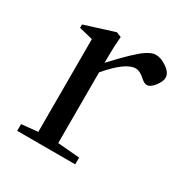

<svg xmlns="http://www.w3.org/2000/svg" viewBox="-109 -514 580 603"><g transform="rotate(30 180.5 -212.5)"><path d="M31.2 0V-24.4L90.3 -30.3V-366.7L40.5 -378.9V-391.1L147.9 -424.8L165.5 -417.5Q162.1 -379.9 162.1 -346.2V-322.3Q227.5 -393.1 256.3 -412.1Q275.4 -424.8 289.6 -424.8Q309.1 -424.8 330.3 -409.7Q351.6 -394.5 351.6 -377.4Q351.6 -363.8 337.9 -345.9Q324.2 -328.1 311.5 -328.1Q302.2 -328.1 292 -337.4Q272 -356 255.9 -356Q220.2 -356 162.1 -287.6V-31.2L241.7 -24.4V0Z"/></g></svg>

Font: Elstob 18pt
Style: Regular
Weight: 400
Designer: Peter S. Baker
Version: Version 1.015